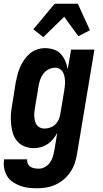

<svg xmlns="http://www.w3.org/2000/svg" viewBox="-34 -786 554 1029"><path d="M166 223Q143 223 119.5 220.5Q96 218 74.5 210Q53 202 34.5 189.5Q16 177 4.5 158Q-7 139 -11.5 116Q-16 93 -12 70V68H112Q110 80 115 91Q120 102 129.5 108Q139 114 151 116Q163 118 175 118Q191 118 207 109Q223 100 233.5 85.5Q244 71 249 54.5Q254 38 257 21L273 -74Q263 -56 250.5 -40.5Q238 -25 221.5 -14Q205 -3 186 2.5Q167 8 148 8Q122 8 98.5 -1Q75 -10 59 -28.5Q43 -47 35.5 -70.5Q28 -94 25.5 -119.5Q23 -145 24.5 -171Q26 -197 31 -223L50 -343Q54 -364 59.5 -385Q65 -406 74 -426.5Q83 -447 96 -466Q109 -485 126.5 -499.5Q144 -514 165 -521Q186 -528 207 -528Q232 -528 254.5 -520.5Q277 -513 292 -496.5Q307 -480 316 -459Q325 -438 329 -415L347 -520H472L379 38Q375 63 367 87.5Q359 112 344.5 134Q330 156 309.5 174Q289 192 265 203Q241 214 216 218.5Q191 223 166 223ZM204 -97Q219 -97 235 -102.5Q251 -108 263 -120Q275 -132 281.5 -147.5Q288 -163 290 -179L310 -299Q312 -312 313.5 -325Q315 -338 314.5 -351Q314 -364 311.5 -376.5Q309 -389 303 -399.5Q297 -410 286.5 -416.5Q276 -423 262 -423Q245 -423 228 -415Q211 -407 199.5 -392.5Q188 -378 182 -361Q176 -344 173 -326L153 -206Q151 -194 150 -182Q149 -170 150 -158.5Q151 -147 154 -135.5Q157 -124 163.5 -115.5Q170 -107 180.5 -102Q191 -97 204 -97ZM198 -587 145 -629 259 -766H383L448 -624L386 -592L310 -696Z"/></svg>

Font: Iosevka Term Curly Extrabold
Style: Italic
Weight: 800
Italic angle: -9°
Designer: Belleve Invis
Foundry: Belleve Invis
Version: Version 32.3.0